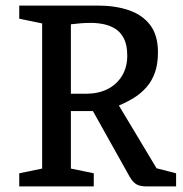

<svg xmlns="http://www.w3.org/2000/svg" viewBox="-20 -668 656 688"><path d="M49 0V-47L131 -64V-584L49 -601V-648H331Q393 -648 441.5 -631.5Q490 -615 518 -578.5Q546 -542 546 -481Q546 -438 535 -407.5Q524 -377 504.5 -355Q485 -333 460 -317.5Q435 -302 406 -290L541 -65L611 -47V0H506Q482 0 469 -7.5Q456 -15 445 -34L313 -270H234V-64L316 -47V0ZM234 -332H287Q332 -332 365 -348.5Q398 -365 417 -396Q436 -427 436 -468Q436 -506 424.5 -529Q413 -552 394.5 -564Q376 -576 353 -581Q330 -586 306 -586Q288 -586 268.5 -584.5Q249 -583 234 -581Z"/></svg>

Font: Faustina Light Medium
Style: Regular
Weight: 500
Version: Version 1.200